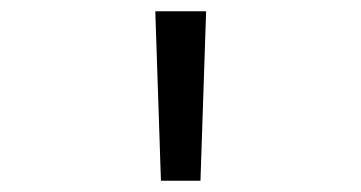

<svg xmlns="http://www.w3.org/2000/svg" viewBox="-20 -790 640 340"><path d="M265 -470 255 -770H345L335 -470Z"/></svg>

Font: M PLUS Code Latin Expanded
Style: Regular
Weight: 400
Width: 7
Designer: Coji Morishita
Foundry: UNDERFOREST DESIGN
Version: Version 1.002; ttfautohint (v1.8.3)